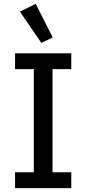

<svg xmlns="http://www.w3.org/2000/svg" viewBox="-20 -974 447 994"><path d="M194 -752 253 -780 165 -954 83 -914ZM349 0V-82H252V-616H349V-698H58V-616H155V-82H58V0Z"/></svg>

Font: IBM Plex Devanagari Text
Style: Regular
Weight: 450
Designer: Mike Abbink, Paul van der Laan, Pieter van Rosmalen, Erin McLaughlin
Foundry: Bold Monday
Version: Version 1.0